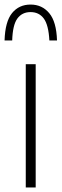

<svg xmlns="http://www.w3.org/2000/svg" viewBox="-43 -822 270 842"><path d="M70 0V-540.5H113.5V0ZM-23 -644.5Q-20.5 -727.5 10 -764.8Q40.5 -802 91 -802Q141.5 -802 173 -764.2Q204.5 -726.5 207 -644.5H173.5Q170 -712.5 149 -740.8Q128 -769 91 -769Q54 -769 33.2 -740.8Q12.5 -712.5 10.5 -644.5Z"/></svg>

Font: Encode Sans Cnd XLt
Style: Regular
Weight: 200
Width: 3
Designer: Multiple Designers
Foundry: Impallari Type
Version: Version 3.002; ttfautohint (v1.8.3) -l 8 -r 50 -G 200 -x 14 